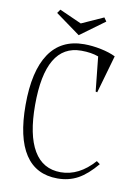

<svg xmlns="http://www.w3.org/2000/svg" viewBox="-87 -819 655 898"><g transform="rotate(10 240.5 -370.0)"><path d="M255.9 -587.9Q86.9 -587.9 86.9 -300.8Q86.9 -158.2 130.4 -84.7Q173.8 -11.2 258.8 -11.2Q345.7 -11.2 417 -91.8L433.1 -80.1Q388.7 -26.9 345.7 -3.4Q302.7 20 249 20Q147 20 95 -59.1Q43 -138.2 43 -293Q43 -454.1 98.9 -537.1Q154.8 -620.1 264.2 -620.1Q302.7 -620.1 344.2 -611.6Q385.7 -603 414.1 -588.9L362.8 -409.2L355 -411.1L337.9 -575.2Q304.2 -587.9 255.9 -587.9ZM113.8 -742.2 126 -759.8 231 -712.9 335 -759.8 347.2 -742.2 231 -657.2Z"/></g></svg>

Font: Halibut Cnd Thin
Style: Regular
Weight: 250
Width: 3
Designer: Matteo Maggi
Foundry: Collletttivo
Version: Version 3.080 | FøM Fix